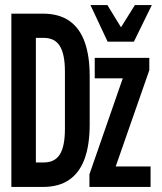

<svg xmlns="http://www.w3.org/2000/svg" viewBox="-20 -740 640 760"><path d="M25 0V-686H149Q214 -686 255 -657Q296 -628 315.5 -573Q335 -518 335 -439V-247Q335 -168 315.5 -113Q296 -58 255 -29Q214 0 149 0ZM122 -97H154Q197 -97 217 -129Q237 -161 237 -230V-457Q237 -525 217 -557.5Q197 -590 154 -590H122ZM334 0V-50L466 -430H355V-511H571V-462L438 -81H576V0ZM406 -575 338 -720H405L459 -632L514 -720H581L510 -575Z"/></svg>

Font: Chivo Mono Medium
Style: Regular
Weight: 500
Monospace: yes
Designer: Hector Gatti
Foundry: Omnibus-Type
Version: Version 1.008